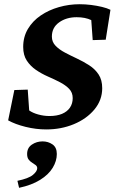

<svg xmlns="http://www.w3.org/2000/svg" viewBox="-20 -604 543 909"><path d="M199.2 8.8Q150.4 8.8 101.1 -3.4Q51.8 -15.6 18.6 -34.2L47.9 -177.7L111.3 -179.7L118.2 -81.1Q134.8 -69.3 161.1 -62Q187.5 -54.7 213.9 -54.7Q249 -54.7 273.4 -64.9Q297.9 -75.2 311 -94.2Q324.2 -113.3 324.2 -139.6Q324.2 -166 307.1 -183.6Q290 -201.2 263.7 -214.8Q237.3 -228.5 207 -241.7Q176.8 -254.9 150.4 -272.9Q124 -291 106.9 -316.9Q89.8 -342.8 89.8 -381.8Q89.8 -429.7 112.3 -467.3Q134.8 -504.9 172.9 -530.8Q210.9 -556.6 258.8 -570.3Q306.6 -584 357.4 -584Q383.8 -584 411.1 -580.6Q438.5 -577.1 462.9 -571.3Q487.3 -565.4 502.9 -557.6L480.5 -416L418.9 -414.1L412.1 -508.8Q383.8 -522.5 342.8 -522.5Q293.9 -522.5 259.8 -498Q225.6 -473.6 225.6 -430.7Q225.6 -405.3 243.2 -387.2Q260.7 -369.1 287.6 -355Q314.5 -340.8 344.7 -326.7Q375 -312.5 402.3 -294.9Q429.7 -277.3 446.8 -251.5Q463.9 -225.6 463.9 -186.5Q463.9 -129.9 426.8 -85.4Q389.6 -41 329.6 -16.1Q269.5 8.8 199.2 8.8ZM70.3 285.2 62.5 252Q115.2 241.2 135.7 224.1Q156.2 207 156.2 192.4Q156.2 183.6 148.9 177.7Q141.6 171.9 131.8 166Q122.1 160.2 115.2 150.9Q108.4 141.6 108.4 125Q108.4 95.7 130.9 80.6Q153.3 65.4 181.6 65.4Q208 65.4 228.5 79.6Q249 93.8 249 125Q249 158.2 229.5 190.4Q210 222.7 169.9 247.6Q129.9 272.5 70.3 285.2Z"/></svg>

Font: Crimson Pro ExtraLight
Style: Bold Italic
Weight: 700
Italic angle: -12°
Version: Version 1.002